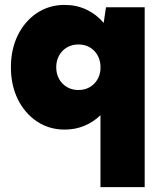

<svg xmlns="http://www.w3.org/2000/svg" viewBox="-20 -518 658 782"><path d="M569.3 244.1H389.2V-48.8Q360.8 -21 323.7 -5.6Q286.6 9.8 243.7 9.8Q180.2 9.8 130.6 -23.2Q81.1 -56.2 52.7 -113.5Q24.4 -170.9 24.4 -244.1Q24.4 -317.4 52.7 -374.8Q81.1 -432.1 130.6 -465.1Q180.2 -498 243.7 -498Q291.5 -498 332.3 -478.8Q373 -459.5 402.3 -424.8L411.6 -488.3H569.3ZM299.3 -151.4Q324.2 -151.4 343.8 -162.1Q363.3 -172.9 375.2 -191.7Q387.2 -210.4 389.2 -234.4V-252.4Q387.2 -277.3 375.2 -296.4Q363.3 -315.4 343.8 -326.2Q324.2 -336.9 299.3 -336.9Q273.4 -336.9 252.9 -325Q232.4 -313 220.7 -292Q209 -271 209 -244.1Q209 -217.3 220.7 -196.3Q232.4 -175.3 252.9 -163.3Q273.4 -151.4 299.3 -151.4Z"/></svg>

Font: Kumbh Sans Black
Style: Regular
Weight: 900
Version: Version 1.005